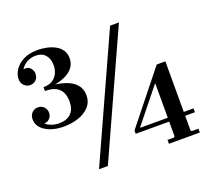

<svg xmlns="http://www.w3.org/2000/svg" viewBox="-116 -830 1083 981"><g transform="rotate(-20 425.0 -340.0)"><path d="M81 -315 32 -355Q32 -377 45.5 -390.5Q59 -404 78 -404Q97 -404 110 -391Q123 -378 123 -359Q123 -341 111.5 -328.5Q100 -316 81 -315ZM81 -524Q63 -524 49 -537.5Q35 -551 35 -572L76 -612Q101 -616 113.5 -601.5Q126 -587 126 -570Q126 -550 113.5 -537Q101 -524 81 -524ZM32 -355 81 -315Q95 -303 114 -296.5Q133 -290 154 -290Q196 -290 218.5 -312.5Q241 -335 241 -378Q241 -402 232.5 -423Q224 -444 202.5 -457Q181 -470 141 -470V-491Q171 -491 190 -503Q209 -515 218.5 -535Q228 -555 228 -578Q228 -614 209.5 -635Q191 -656 158 -656Q132 -656 110.5 -644.5Q89 -633 76 -612L35 -572Q35 -598 51.5 -623Q68 -648 99.5 -664Q131 -680 177 -680Q200 -680 224.5 -675Q249 -670 270 -659Q291 -648 304 -629.5Q317 -611 317 -585Q317 -553 297.5 -530.5Q278 -508 243 -495Q208 -482 162 -477L159 -486Q214 -485 252.5 -472.5Q291 -460 312 -436.5Q333 -413 333 -378Q333 -340 309.5 -315Q286 -290 249.5 -278Q213 -266 171 -266Q110 -266 71 -291Q32 -316 32 -355ZM264 0 568 -670H616L312 0ZM502 -106 535 -127H824V-106ZM502 -106V-124L724 -402H771V-26L776 -21H812V0H644V-21H679L684 -26V-313H682L535 -130V-127Z"/></g></svg>

Font: Brygada 1918 SemiBold
Style: Regular
Weight: 600
Designer: Mateusz Machalski | Borys Kosmynka | Przemek Hoffer
Foundry: NIEPODLEGLA 2018
Version: Version 3.006